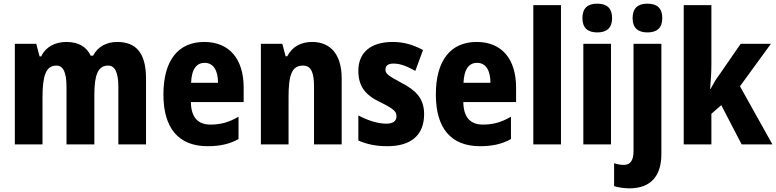

<svg xmlns="http://www.w3.org/2000/svg" viewBox="-20 -788 4236 1048"><path d="M620 -559C562 -559 514 -534 488 -484H475C454 -530 411 -559 343 -559C283 -559 230 -534 205 -480H196L178 -549H61V0H212V-254C212 -372 229 -430 288 -430C326 -430 343 -391 343 -314V0H495V-270C495 -377 514 -430 570 -430C608 -430 626 -391 626 -314V0H777V-359C777 -496 725 -559 620 -559Z M1095 -559C953 -559 872 -459 872 -272C872 -89 954 10 1113 10C1181 10 1234 -2 1282 -29V-151C1229 -120 1184 -108 1129 -108C1059 -108 1023 -149 1022 -231H1310V-310C1310 -467 1231 -559 1095 -559ZM1097 -445C1144 -445 1170 -405 1170 -336H1023C1026 -415 1056 -445 1097 -445Z M1684 -559C1624 -559 1575 -534 1548 -481H1539L1521 -549H1404V0H1555V-256C1555 -380 1573 -430 1634 -430C1679 -430 1694 -391 1694 -315V0H1845V-360C1845 -492 1783 -559 1684 -559Z M2295 -165C2295 -255 2244 -298 2171 -336C2094 -377 2084 -387 2084 -409C2084 -430 2099 -441 2128 -441C2170 -441 2207 -423 2247 -401L2289 -515C2233 -545 2182 -559 2123 -559C2006 -559 1936 -503 1936 -402C1936 -318 1973 -270 2052 -232C2137 -191 2144 -176 2144 -153C2144 -127 2126 -113 2088 -113C2039 -113 1982 -133 1936 -158V-21C1987 1 2035 10 2095 10C2223 10 2295 -50 2295 -165Z M2582 -559C2440 -559 2359 -459 2359 -272C2359 -89 2441 10 2600 10C2668 10 2721 -2 2769 -29V-151C2716 -120 2671 -108 2616 -108C2546 -108 2510 -149 2509 -231H2797V-310C2797 -467 2718 -559 2582 -559ZM2584 -445C2631 -445 2657 -405 2657 -336H2510C2513 -415 2543 -445 2584 -445Z M3042 0V-760H2891V0Z M3240 -768C3188 -768 3159 -744 3159 -689C3159 -635 3189 -611 3240 -611C3291 -611 3321 -635 3321 -689C3321 -743 3293 -768 3240 -768ZM3315 -549H3164V0H3315Z M3433 -689C3433 -635 3463 -611 3514 -611C3565 -611 3595 -635 3595 -689C3595 -743 3567 -768 3514 -768C3462 -768 3433 -744 3433 -689ZM3418 240C3532 239 3590 173 3590 53V-549H3438V37C3438 90 3419 112 3385 112C3367 112 3351 109 3332 103V228C3357 236 3390 240 3418 240Z M3863 -440V-760H3712V0H3863V-167L3917 -214L4028 0H4196L4019 -317L4188 -549H4023L3907 -381C3889 -358 3875 -333 3858 -302H3856C3860 -348 3863 -392 3863 -440Z"/></svg>

Font: Noto Sans Gurmukhi UI Condensed ExtraBold
Style: Regular
Weight: 800
Width: 3
Designer: Jelle Bosma - Monotype Design Team
Foundry: Monotype Imaging Inc.
Version: Version 2.004